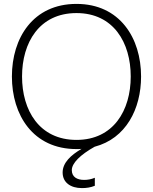

<svg xmlns="http://www.w3.org/2000/svg" viewBox="-20 -752 783 984"><path d="M372 12C381 12 390 12 398 11C343 43 301 82 301 132C301 183 341 212 400 212C422 212 445 209 466 200V159C447 167 430 170 411 170C375 170 348 155 348 120C348 84 392 41 465 0C625 -42 703 -193 703 -360C703 -557 594 -732 372 -732C149 -732 41 -557 41 -360C41 -163 149 12 372 12ZM93 -360C93 -533 181 -685 372 -685C562 -685 650 -533 650 -360C650 -187 562 -35 372 -35C181 -35 93 -187 93 -360Z"/></svg>

Font: Aspekta 200
Style: Regular
Weight: 200
Designer: Ivo Dolenc
Version: Version 2.000